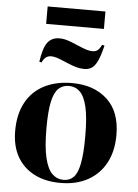

<svg xmlns="http://www.w3.org/2000/svg" viewBox="-62 -982 750 1043"><g transform="rotate(5 313.0 -460.5)"><path d="M307 14Q225 14 164.5 -17Q104 -48 71 -106Q38 -164 38 -247Q38 -338 73 -402Q108 -466 172.5 -499Q237 -532 324 -532Q443 -532 515.5 -465.5Q588 -399 588 -272Q588 -183 553.5 -119Q519 -55 456 -20.5Q393 14 307 14ZM323 -4Q356 -4 377.5 -26Q399 -48 409.5 -102Q420 -156 420 -251Q420 -353 406.5 -410Q393 -467 368 -491Q343 -515 308 -515Q274 -515 251 -493Q228 -471 217 -419Q206 -367 206 -277Q206 -173 220.5 -113.5Q235 -54 261 -29Q287 -4 323 -4ZM155 -840V-935H470V-840ZM382 -614Q359 -614 336.5 -620.5Q314 -627 284 -640Q245 -657 228 -662Q211 -667 199 -667Q184 -667 172 -660Q160 -653 148 -629L136 -632Q147 -709 170 -738.5Q193 -768 234 -768Q257 -768 280 -760.5Q303 -753 330 -741Q367 -725 385 -719.5Q403 -714 418 -714Q434 -714 445 -721.5Q456 -729 468 -753L481 -750Q468 -695 454 -665.5Q440 -636 423 -625Q406 -614 382 -614Z"/></g></svg>

Font: Literata 72pt
Style: Bold
Weight: 700
Designer: Latin by Veronika Burian and Jose Scaglione. Greek by Irene Vlachou. Cyrillic by Vera Evstafieva.
Foundry: TypeTogether
Version: Version 3.002